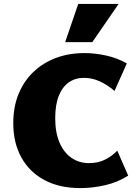

<svg xmlns="http://www.w3.org/2000/svg" viewBox="-20 -947 700 984"><path d="M392 17Q285 17 208 -24Q131 -65 89.5 -140Q48 -215 48 -316Q48 -399 75 -465Q102 -531 151 -578Q200 -625 266.5 -650Q333 -675 414 -675Q466 -675 523.5 -662.5Q581 -650 630 -622L567 -481Q529 -513 490.5 -530.5Q452 -548 410 -548Q366 -548 333 -525Q300 -502 281.5 -456.5Q263 -411 263 -341Q263 -267 285.5 -215.5Q308 -164 347 -137.5Q386 -111 436 -111Q485 -111 521.5 -130.5Q558 -150 581 -175L637 -47Q584 -13 519.5 2Q455 17 392 17ZM314 -731 381 -927H588L453 -731Z"/></svg>

Font: Ysabeau Infant Black
Style: Regular
Weight: 900
Designer: Christian Thalmann (Catharsis Fonts)
Version: Version 2.001;gftools[0.9.30]; featfreeze: ss01,ss02,lnum